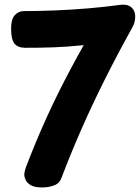

<svg xmlns="http://www.w3.org/2000/svg" viewBox="-20 -796 614 843"><path d="M88.3 -586.2Q57.2 -587 42.9 -605.3Q28.7 -623.7 28.7 -670.7Q28.7 -711.2 44.9 -729.3Q61.1 -747.3 85.6 -747.3Q149.6 -747.3 221.3 -750.2Q293.1 -753.1 366.2 -759.2Q439.2 -765.3 504.6 -774.3Q531.7 -778.1 546.8 -770.3Q562 -762.4 567.8 -749.7Q573.6 -737 573.6 -724Q573.6 -713.3 571.3 -701.9Q569 -690.4 561.3 -676.1Q493.7 -554.3 439.1 -444.8Q384.4 -335.3 338.3 -230.6Q292.1 -125.8 250.4 -16.2Q241.6 9.2 217.3 18.1Q193.1 27 164.6 27Q132.7 27 115.9 17.5Q99.2 8 92.9 -5.4Q86.7 -18.8 86.7 -28.8Q86.7 -34.8 88.7 -44.3Q90.7 -53.8 92.7 -58.8Q136.8 -174.8 185.1 -280.8Q233.4 -386.9 291.4 -495.5Q349.4 -604.1 421.4 -726.7L464.6 -613.9Q396.6 -602.9 335.8 -596.7Q275.1 -590.4 215.2 -588.2Q155.3 -586 88.3 -586.2Z"/></svg>

Font: Playpen Sans Deva
Style: Regular
Weight: 400
Designer: Pooja Saxena, Gunjan Panchal, Laura Meseguer, Veronika Burian, José Scaglione
Foundry: TypeTogether
Version: Version 2.000